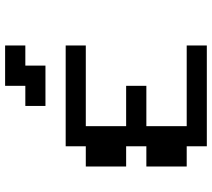

<svg xmlns="http://www.w3.org/2000/svg" viewBox="-58 -750 809 732"><g transform="rotate(-90 346.0 -384.5)"><path d="M153.8 0V-76.7H76.7V-230.5H153.8V-307.6H76.7V-461.4H153.8V-538.1H538.1V-461.4H230.5V-307.6H384.3V-230.5H230.5V-76.7H538.1V0ZM307.6 -615.2V-691.9H384.3V-769H538.1V-691.9H461.4V-615.2Z"/></g></svg>

Font: Good Old DOS
Style: Regular
Weight: 400
Designer: Vasily Draigo
Foundry: Vasily Draigo
Version: 1.0